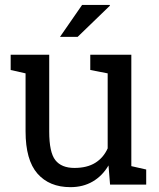

<svg xmlns="http://www.w3.org/2000/svg" viewBox="-20 -751 647 781"><path d="M23.4 0ZM421.4 -78.1Q396.5 -35.6 357.2 -12.7Q317.9 10.3 266.6 10.3Q180.7 10.3 132.3 -44.9Q84 -100.1 84 -216.8V-452.6L23.4 -466.3V-528.3H84H180.2V-215.8Q180.2 -131.3 205.1 -99.6Q230 -67.9 282.7 -67.9Q334 -67.9 367.4 -88.6Q400.9 -109.4 418 -147.5V-452.6L347.2 -466.3V-528.3H418H514.2V-75.2L574.7 -61.5V0H427.7ZM314 -731H426.3L427.2 -728L295.9 -601.1H224.1Z"/></svg>

Font: TypoPRO Roboto Slab
Style: Regular
Weight: 400
Designer: Google
Version: Version 1.100263; 2013; ttfautohint (v0.94.20-1c74) -l 8 -r 